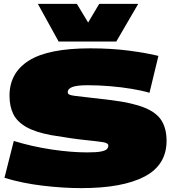

<svg xmlns="http://www.w3.org/2000/svg" viewBox="-20 -959 890 989"><path d="M796 -671 750 -481Q714 -492 660.5 -501Q607 -510 547 -515Q487 -520 432 -520Q377 -520 353 -511Q329 -502 329 -484Q329 -476 336.5 -472Q344 -468 367 -465Q390 -462 435.5 -457Q481 -452 555 -443Q665 -429 726.5 -403.5Q788 -378 813 -336.5Q838 -295 838 -234Q838 -109 724.5 -49.5Q611 10 399 10Q305 10 200 -2.5Q95 -15 3 -43L51 -233Q145 -204 245.5 -189Q346 -174 430 -174Q476 -174 499.5 -178.5Q523 -183 530.5 -191Q538 -199 538 -209Q538 -222 511.5 -226.5Q485 -231 420.5 -237.5Q356 -244 243 -263Q162 -278 115 -305Q68 -332 48.5 -371.5Q29 -411 29 -466Q29 -584 129 -647Q229 -710 445 -710Q554 -710 645 -698Q736 -686 796 -671ZM692 -939 579 -745H282L175 -939H376L434 -843L491 -939Z"/></svg>

Font: Georama Expanded Black
Style: Regular
Weight: 900
Width: 7
Designer: Jean-Baptiste Levee
Foundry: Production Type
Version: Version 1.000